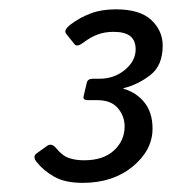

<svg xmlns="http://www.w3.org/2000/svg" viewBox="-20 -736 373 416"><path d="M59.6 -384.8Q49.8 -397 59.6 -403.8L82 -419.9Q91.8 -426.8 101.6 -415Q115.2 -398.4 129.4 -393.6Q143.6 -388.7 162.1 -388.7Q204.1 -388.7 227.1 -410.2Q250 -431.6 250 -461.9Q250 -484.4 235.4 -501.7Q220.7 -519 190.4 -519H170.4Q159.2 -519 161.1 -527.3L168 -556.6Q169.9 -565.4 181.2 -565.4H195.3Q227.5 -565.4 250.7 -584.7Q273.9 -604 273.9 -628.9Q273.9 -648.4 262.2 -657.7Q250.5 -667 226.1 -667Q206.5 -667 191.2 -661.1Q175.8 -655.3 161.1 -644Q147 -633.3 141.6 -640.1L123.5 -662.6Q116.7 -670.9 133.8 -683.6Q153.3 -698.2 176.8 -707Q200.2 -715.8 231 -715.8Q283.2 -715.8 307.9 -692.6Q332.5 -669.4 332.5 -637.2Q332.5 -594.2 305.9 -573.5Q279.3 -552.7 247.6 -544.9L247.1 -543.9Q275.9 -535.6 293.2 -513.7Q310.5 -491.7 310.5 -457.5Q310.5 -410.6 267.6 -375.2Q224.6 -339.8 159.2 -339.8Q121.1 -339.8 97.7 -353Q74.2 -366.2 59.6 -384.8Z"/></svg>

Font: Istok
Style: Italic
Weight: 500
Italic angle: -13°
Designer: Andrey V. Panov
Foundry: Andrey V. Panov
Version: Version 1.0.3